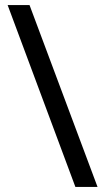

<svg xmlns="http://www.w3.org/2000/svg" viewBox="-20 -734 412 754"><path d="M96 -714 363 0H276L10 -714Z"/></svg>

Font: Noto Sans Deseret
Style: Regular
Weight: 400
Designer: Monotype Design Team
Foundry: Monotype Imaging Inc.
Version: Version 2.001; ttfautohint (v1.8.4.7-5d5b)